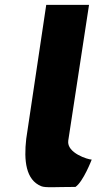

<svg xmlns="http://www.w3.org/2000/svg" viewBox="-20 -773 438 794"><path d="M88.5 -199C78.1 -108.5 86.8 -28.9 150.5 -3C168.4 4.3 208 0 292.1 0C324.1 -21.3 359.3 -113 359.3 -113C344.1 -113 255.5 -140.2 262.2 -191L348.2 -753H171.2Z"/></svg>

Font: Sztylet
Style: BdObl
Weight: 700
Foundry: Cannot Into Space Fonts, PlusOne Fonts
Version: Version 0.12